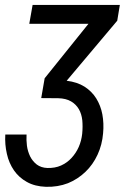

<svg xmlns="http://www.w3.org/2000/svg" viewBox="-20 -548 540 762"><path d="M96.2 -453.6H331.1L157.2 -237.3L143.6 -158.7L210.9 -158.2C231.9 -157.7 249 -153.3 262.2 -145.5C275.4 -137.7 285.6 -127.4 293 -114.7C300.3 -102.1 304.7 -87.4 306.6 -70.8C308.1 -53.7 308.1 -36.1 306.2 -17.1C304.2 1 299.8 18.6 292.5 35.2C285.2 51.8 275.4 66.4 263.7 79.1C252 91.8 238.3 101.6 222.2 108.9C206.1 116.2 188 119.1 168.5 118.7C151.4 118.2 137.2 113.3 126 105C114.7 96.2 106 85.4 99.6 72.8C93.3 59.6 88.9 45.4 86.9 30.3C85 15.1 84.5 0 85.4 -14.2H1C-0.5 12.2 1.5 37.6 7.3 62.5C12.7 87.4 22.5 109.4 35.6 128.4C48.8 147.5 65.9 162.6 86.9 174.3C107.9 186 133.3 192.4 162.1 193.4C193.8 194.3 222.7 189.5 249.5 179.2C275.9 168.5 298.8 153.3 318.8 134.3C338.9 115.2 355 92.3 367.2 65.9C379.4 39.6 386.7 11.2 389.2 -19.5C391.6 -45.4 390.6 -70.3 386.2 -94.2C381.8 -117.7 373.5 -138.7 361.8 -157.7C350.1 -176.3 334.5 -191.9 315.4 -204.1C295.9 -216.3 272.5 -224.1 244.6 -227.5L445.3 -465.8L455.6 -528.3H109.4Z"/></svg>

Font: Roboto Condensed
Style: Italic
Weight: 400
Designer: Google
Version: Version 1.000;PS 001.000;hotconv 1.0.88;makeotf.lib2.5.64775